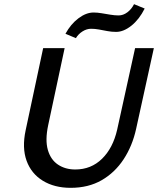

<svg xmlns="http://www.w3.org/2000/svg" viewBox="-20 -889 758 921"><path d="M319 12Q241 12 185.5 -22Q130 -56 107.5 -118Q85 -180 103 -264L187 -658H290L211 -288Q196 -217 209.5 -170Q223 -123 258 -99.5Q293 -76 341 -76Q417 -76 469.5 -127.5Q522 -179 542 -267L628 -658H718L633 -271Q615 -189 573 -125Q531 -61 467.5 -24.5Q404 12 319 12ZM344 -706 294 -727Q319 -773 356 -801Q393 -829 429 -829Q447 -829 467.5 -825.5Q488 -822 509.5 -818.5Q531 -815 549 -815Q571 -815 591 -830Q611 -845 623 -869L674 -848Q648 -796 610.5 -766Q573 -736 537 -736Q515 -736 494.5 -740Q474 -744 454.5 -747.5Q435 -751 417 -751Q396 -751 376 -738.5Q356 -726 344 -706Z"/></svg>

Font: Ysabeau Infant SemiBold
Style: Italic
Weight: 600
Italic angle: -12°
Designer: Christian Thalmann (Catharsis Fonts)
Version: Version 2.002; featfreeze: ss01,ss02,lnum